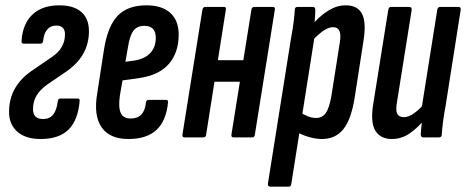

<svg xmlns="http://www.w3.org/2000/svg" viewBox="-20 -516 1750 721"><path d="M132 6Q76 6 45 -21.5Q14 -49 14 -95Q14 -145 36 -183.5Q58 -222 99 -250L175 -302Q200 -319 212 -340Q224 -361 224 -387Q224 -420 191 -420Q170 -420 157.5 -405.5Q145 -391 142 -363Q141 -352 132 -352H68Q60 -352 61 -363Q65 -426 101.5 -461Q138 -496 203 -496Q257 -496 285.5 -471Q314 -446 314 -399Q314 -352 292.5 -314Q271 -276 227 -246L158 -199Q129 -178 116.5 -156Q104 -134 104 -106Q104 -69 142 -69Q166 -69 179.5 -85.5Q193 -102 197 -136Q198 -146 207 -146H273Q280 -146 279 -136Q273 -65 237.5 -29.5Q202 6 132 6Z M462 6Q392 6 361.5 -38Q331 -82 345 -165L371 -333Q385 -419 422.5 -457.5Q460 -496 530 -496Q588 -496 619.5 -467.5Q651 -439 651 -386Q651 -319 614.5 -276.5Q578 -234 504 -223L440 -214L430 -156Q424 -112 433.5 -91.5Q443 -71 471 -71Q497 -71 511 -86Q525 -101 528 -131Q529 -141 539 -141H602Q613 -141 611 -131Q604 -62 567.5 -28Q531 6 462 6ZM451 -284 487 -289Q526 -296 545.5 -318Q565 -340 565 -374Q565 -419 522 -419Q495 -419 481 -400.5Q467 -382 460 -336Z M857 0Q848 0 849 -10L924 -479Q926 -490 934 -490H1005Q1014 -490 1012 -479L937 -10Q936 0 927 0ZM673 0Q664 0 665 -10L740 -479Q742 -490 751 -490H822Q830 -490 828 -479L754 -10Q753 0 743 0ZM773 -209 786 -290H908L895 -209Z M1189 6Q1166 6 1140 -1.5Q1114 -9 1094 -21L1106 -95Q1121 -85 1136.5 -79Q1152 -73 1167 -73Q1190 -73 1203 -91Q1216 -109 1224 -153L1256 -356Q1261 -386 1254.5 -400Q1248 -414 1231 -414Q1213 -414 1191.5 -398.5Q1170 -383 1148 -358L1147 -417Q1180 -456 1212.5 -476Q1245 -496 1278 -496Q1323 -496 1339.5 -464Q1356 -432 1345 -363L1312 -150Q1299 -68 1269.5 -31Q1240 6 1189 6ZM996 185Q985 185 986 174L1072 -367Q1080 -410 1083 -436Q1086 -462 1087 -479Q1087 -490 1097 -490H1155Q1164 -490 1164 -479Q1164 -461 1161.5 -435Q1159 -409 1156 -392L1161 -377L1074 174Q1073 185 1064 185Z M1451 6Q1409 6 1389.5 -25.5Q1370 -57 1382 -128L1438 -479Q1440 -490 1448 -490H1516Q1527 -490 1526 -479L1471 -134Q1465 -102 1471.5 -89Q1478 -76 1497 -76Q1515 -76 1535.5 -91Q1556 -106 1576 -130L1580 -74Q1552 -39 1520.5 -16.5Q1489 6 1451 6ZM1570 0Q1560 0 1560 -11Q1561 -30 1564 -56Q1567 -82 1569 -99L1564 -114L1622 -479Q1624 -490 1633 -490H1701Q1712 -490 1710 -479L1654 -123Q1647 -85 1643.5 -57.5Q1640 -30 1639 -11Q1639 0 1628 0Z"/></svg>

Font: Sofia Sans Extra Condensed SemiBold
Style: Italic
Weight: 600
Italic angle: -9°
Designer: Botio Nikoltchev, Ani Petrova
Foundry: lettersoup
Version: Version 4.101